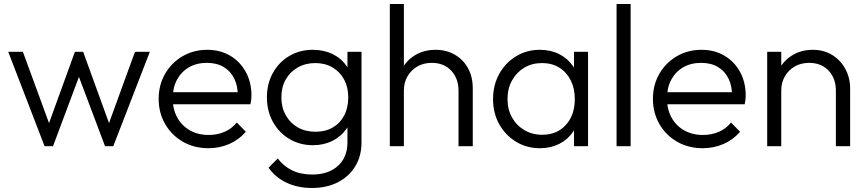

<svg xmlns="http://www.w3.org/2000/svg" viewBox="-20 -728 4313 956"><path d="M202 0 21 -470H94L237 -80L211 -79L353 -470H394L536 -79L510 -80L652 -470H726L544 0H503L358 -385H388L244 0Z M1018 10Q947 10 891 -22Q835 -54 802.5 -110Q770 -166 770 -236Q770 -305 802 -360.5Q834 -416 889 -448Q944 -480 1012 -480Q1076 -480 1125.5 -451Q1175 -422 1203.5 -370.5Q1232 -319 1232 -252Q1232 -244 1231 -233.5Q1230 -223 1227 -209H820V-269H1189L1164 -247Q1165 -299 1146.5 -336.5Q1128 -374 1093.5 -394.5Q1059 -415 1010 -415Q959 -415 921 -393Q883 -371 861.5 -331.5Q840 -292 840 -238Q840 -184 862.5 -143Q885 -102 925.5 -79Q966 -56 1019 -56Q1062 -56 1098 -71.5Q1134 -87 1159 -118L1204 -72Q1171 -33 1122.5 -11.5Q1074 10 1018 10Z M1533 208Q1462 208 1406.5 181.5Q1351 155 1317 107L1363 61Q1391 99 1434 120Q1477 141 1535 141Q1615 141 1662.5 98Q1710 55 1710 -19V-136L1724 -243L1710 -349V-470H1780V-19Q1780 49 1749 100Q1718 151 1662.5 179.5Q1607 208 1533 208ZM1538 -5Q1473 -5 1421 -36Q1369 -67 1339 -121Q1309 -175 1309 -243Q1309 -311 1338.5 -364.5Q1368 -418 1420 -449Q1472 -480 1537 -480Q1592 -480 1635.5 -459Q1679 -438 1705.5 -399.5Q1732 -361 1738 -309V-176Q1732 -125 1705 -86.5Q1678 -48 1635 -26.5Q1592 -5 1538 -5ZM1551 -72Q1600 -72 1636.5 -93Q1673 -114 1693.5 -152.5Q1714 -191 1714 -243Q1714 -294 1693.5 -332Q1673 -370 1636 -392Q1599 -414 1550 -414Q1501 -414 1462.5 -392Q1424 -370 1402.5 -332Q1381 -294 1381 -243Q1381 -193 1403 -154Q1425 -115 1463 -93.5Q1501 -72 1551 -72Z M2263 0V-276Q2263 -338 2226.5 -376.5Q2190 -415 2130 -415Q2089 -415 2058 -397Q2027 -379 2009 -348Q1991 -317 1991 -277L1959 -295Q1959 -348 1984 -390Q2009 -432 2051.5 -456Q2094 -480 2149 -480Q2203 -480 2245 -455.5Q2287 -431 2310.5 -388Q2334 -345 2334 -288V0ZM1921 0V-708H1991V0Z M2669 10Q2602 10 2549 -22.5Q2496 -55 2465.5 -110Q2435 -165 2435 -234Q2435 -304 2465.5 -359.5Q2496 -415 2549 -447.5Q2602 -480 2668 -480Q2722 -480 2764.5 -458.5Q2807 -437 2833.5 -398.5Q2860 -360 2866 -309V-162Q2860 -111 2833.5 -72Q2807 -33 2764.5 -11.5Q2722 10 2669 10ZM2680 -57Q2753 -57 2797.5 -106Q2842 -155 2842 -235Q2842 -288 2821.5 -328.5Q2801 -369 2764.5 -391.5Q2728 -414 2679 -414Q2629 -414 2590.5 -391Q2552 -368 2529.5 -327.5Q2507 -287 2507 -235Q2507 -183 2529.5 -143Q2552 -103 2591 -80Q2630 -57 2680 -57ZM2838 0V-126L2852 -242L2838 -355V-470H2908V0Z M3050 0V-708H3120V0Z M3479 10Q3408 10 3352 -22Q3296 -54 3263.5 -110Q3231 -166 3231 -236Q3231 -305 3263 -360.5Q3295 -416 3350 -448Q3405 -480 3473 -480Q3537 -480 3586.5 -451Q3636 -422 3664.5 -370.5Q3693 -319 3693 -252Q3693 -244 3692 -233.5Q3691 -223 3688 -209H3281V-269H3650L3625 -247Q3626 -299 3607.5 -336.5Q3589 -374 3554.5 -394.5Q3520 -415 3471 -415Q3420 -415 3382 -393Q3344 -371 3322.5 -331.5Q3301 -292 3301 -238Q3301 -184 3323.5 -143Q3346 -102 3386.5 -79Q3427 -56 3480 -56Q3523 -56 3559 -71.5Q3595 -87 3620 -118L3665 -72Q3632 -33 3583.5 -11.5Q3535 10 3479 10Z M4142 0V-276Q4142 -338 4105.5 -376.5Q4069 -415 4009 -415Q3968 -415 3937 -397Q3906 -379 3888 -348Q3870 -317 3870 -277L3838 -295Q3838 -348 3863 -390Q3888 -432 3930.5 -456Q3973 -480 4028 -480Q4082 -480 4124 -454Q4166 -428 4189.5 -384Q4213 -340 4213 -288V0ZM3800 0V-470H3870V0Z"/></svg>

Font: Outfit Thin Light
Style: Regular
Weight: 300
Version: Version 1.100;gftools[0.9.27]